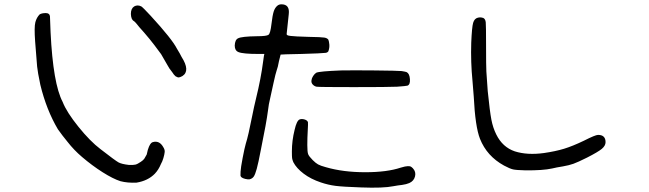

<svg xmlns="http://www.w3.org/2000/svg" viewBox="-20 -738 3040 899"><path d="M608.4 -708Q624 -716.8 641.6 -708Q648.4 -704.1 685.5 -664.1Q785.2 -555.7 808.6 -509.8Q823.2 -486.3 830.1 -471.7Q872.1 -406.2 834 -381.8Q823.2 -376 817.4 -375.5Q811.5 -375 801.8 -380.9Q793.9 -387.7 786.1 -400.4Q771.5 -418 763.7 -433.6Q741.2 -471.7 734.4 -484.4Q726.6 -494.1 703.1 -526.4Q681.6 -554.7 655.3 -585Q627 -616.2 620.1 -626Q612.3 -635.7 606.4 -639.6Q593.8 -646.5 592.8 -672.9Q592.8 -698.2 608.4 -708ZM166 -670.9Q176.8 -676.8 194.3 -676.8Q211.9 -676.8 213.9 -662.1Q213.9 -651.4 216.8 -586.9Q228.5 -345.7 273.4 -260.7Q292 -212.9 347.2 -144.5Q402.3 -76.2 450.2 -40Q520.5 14.6 535.2 22.5Q549.8 30.3 583 34.2Q604.5 35.2 614.3 32.7Q624 30.3 639.6 19.5Q651.4 11.7 655.8 4.9Q660.2 -2 667 -14.6Q671.9 -39.1 677.7 -51.8Q683.6 -64.5 688.5 -68.8Q693.4 -73.2 703.1 -74.2Q728.5 -77.1 744.1 -49.8Q752.9 -36.1 751 -25.4Q750 -14.6 745.1 2Q740.2 18.6 733.4 30.3Q722.7 56.6 705.1 75.2Q672.9 108.4 619.1 117.2Q577.1 119.1 543.9 110.4Q509.8 99.6 460.4 68.4Q411.1 37.1 364.3 -2.9Q326.2 -35.2 295.9 -74.2Q272.5 -102.5 251 -132.8Q197.3 -223.6 168.9 -340.8Q156.2 -401.4 153.8 -426.8Q151.4 -452.1 144.5 -543.9Q139.6 -611.3 145.5 -633.8Q151.4 -656.2 166 -670.9Z M1278.3 -710.9Q1286.1 -717.8 1297.9 -717.8Q1337.9 -717.8 1332 -670.9Q1327.1 -628.9 1322.3 -580.1Q1321.3 -576.2 1324.7 -573.7Q1328.1 -571.3 1339.8 -569.8Q1351.6 -568.4 1370.6 -567.4Q1389.6 -566.4 1424.8 -565.4Q1485.4 -564.5 1499 -562Q1512.7 -559.6 1517.6 -551.8Q1520.5 -544.9 1522 -529.8Q1523.4 -514.6 1517.6 -498Q1512.7 -490.2 1500 -490.2Q1489.3 -488.3 1391.6 -485.4Q1293.9 -483.4 1293.9 -482.4Q1293 -481.4 1286.1 -451.2Q1281.2 -422.9 1275.4 -408.2Q1270.5 -394.5 1260.7 -349.6Q1251 -302.7 1245.1 -278.3Q1238.3 -252 1234.4 -217.8Q1227.5 -164.1 1202.1 -40Q1189.5 26.4 1182.1 52.7Q1174.8 79.1 1168 88.9Q1161.1 98.6 1148.4 101.6Q1139.6 102.5 1127.9 99.6Q1116.2 96.7 1110.4 91.8Q1106.4 87.9 1106 84Q1105.5 80.1 1106.4 65.4Q1107.4 46.9 1116.2 1Q1125 -44.9 1130.9 -65.4Q1142.6 -101.6 1161.1 -196.3Q1168.9 -236.3 1178.7 -276.4Q1202.1 -372.1 1211.9 -449.2Q1213.9 -461.9 1215.8 -476.6L1217.8 -485.4H1190.4Q1117.2 -485.4 1096.7 -494.1Q1079.1 -501 1079.1 -524.4Q1080.1 -551.8 1094.7 -558.6Q1111.3 -567.4 1183.6 -568.4Q1228.5 -568.4 1237.3 -575.2Q1246.1 -582 1251 -625Q1255.9 -667 1261.7 -684.6Q1267.6 -702.1 1278.3 -710.9ZM1576.2 -408.2Q1630.9 -409.2 1734.9 -408.2Q1838.9 -407.2 1860.4 -405.3Q1878.9 -402.3 1883.8 -400.4Q1897.5 -393.6 1899.4 -367.7Q1901.4 -341.8 1887.7 -336.9Q1880.9 -335 1838.9 -332Q1799.8 -330.1 1636.2 -330.1Q1472.7 -330.1 1462.4 -332Q1452.1 -334 1444.3 -342.3Q1436.5 -350.6 1438.5 -362.3Q1439.5 -372.1 1446.3 -382.3Q1453.1 -392.6 1460.9 -397.5Q1475.6 -404.3 1576.2 -408.2ZM1382.8 -178.7Q1392.6 -182.6 1405.8 -178.7Q1418.9 -174.8 1421.9 -166Q1422.9 -160.2 1420.9 -126Q1418.9 -93.8 1418.9 -58.6Q1418.9 -26.4 1422.9 -16.1Q1426.8 -5.9 1444.3 11.7Q1458 25.4 1469.2 31.7Q1480.5 38.1 1505.9 44.9Q1586.9 68.4 1690.4 68.4Q1792 68.4 1856.4 46.9Q1878.9 40 1889.6 40Q1898.4 40 1902.3 41.5Q1906.2 43 1913.1 49.8Q1928.7 66.4 1923.3 87.9Q1918 109.4 1896.5 119.1Q1882.8 125 1862.3 127.9Q1842.8 129.9 1822.3 133.8Q1774.4 143.6 1670.9 139.6Q1585.9 136.7 1551.3 132.3Q1516.6 127.9 1482.4 116.2Q1435.5 100.6 1401.9 75.2Q1368.2 49.8 1353.5 21.5Q1348.6 9.8 1347.7 2.4Q1346.7 -4.9 1346.7 -29.3Q1346.7 -79.1 1359.4 -129.9Q1369.1 -172.9 1382.8 -178.7Z M2217.8 -655.3Q2230.5 -658.2 2241.2 -654.3Q2241.2 -654.3 2242.2 -654.3Q2252.9 -649.4 2254.4 -633.3Q2255.9 -617.2 2255.9 -525.4Q2255.9 -522.5 2255.9 -518.6Q2255.9 -431.6 2257.3 -403.3Q2258.8 -375 2263.7 -311.5Q2273.4 -215.8 2280.8 -177.7Q2288.1 -139.6 2303.7 -108.4Q2333 -48.8 2390.6 -29.3Q2449.2 -10.7 2527.3 -21.5Q2581.1 -29.3 2621.1 -41.5Q2661.1 -53.7 2713.9 -79.1Q2767.6 -106.4 2780.3 -106.4Q2815.4 -106.4 2815.4 -72.3Q2815.4 -55.7 2797.9 -41Q2780.3 -26.4 2728.5 0Q2685.5 21.5 2665 28.8Q2644.5 36.1 2616.2 41Q2585 45.9 2565.4 50.8Q2521.5 60.5 2439.5 59.6Q2397.5 58.6 2382.3 55.2Q2367.2 51.8 2339.8 37.1Q2259.8 -6.8 2227.5 -87.9Q2205.1 -144.5 2198.2 -286.1Q2195.3 -327.1 2192.4 -358.4Q2183.6 -447.3 2186.5 -538.1Q2189.5 -610.4 2195.3 -630.9Q2201.2 -651.4 2217.8 -655.3Z"/></svg>

Font: JasonHandwriting4
Style: Regular
Weight: 400
Version: Version 1.01.21